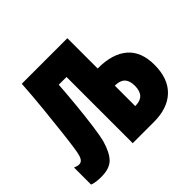

<svg xmlns="http://www.w3.org/2000/svg" viewBox="-166 -921 1138 1138"><g transform="rotate(-45 402.5 -352.0)"><path d="M244 -132Q252 -162 262 -233.5Q272 -305 280.5 -392.5Q289 -480 294 -555H359V0H537Q652 0 715.5 -61Q779 -122 779 -237Q779 -348 714 -404Q649 -460 528 -460H525V-714H143Q137 -618 127 -518.5Q117 -419 108 -341Q99 -263 94 -231Q87 -177 76.5 -156Q66 -135 46 -135Q31 -135 11 -144V-1Q38 10 86 10Q155 10 188.5 -23Q222 -56 244 -132ZM525 -316H528Q609 -316 609 -232Q609 -145 528 -145H525Z"/></g></svg>

Font: Noto Sans Display Condensed Black
Style: Regular
Weight: 900
Width: 3
Designer: Monotype Design team
Foundry: Monotype Imaging Inc.
Version: 1.000